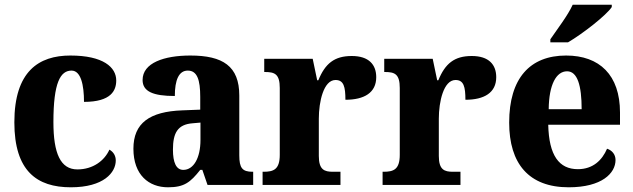

<svg xmlns="http://www.w3.org/2000/svg" viewBox="-20 -786 2692 816"><path d="M281 10C421 10 472 -53 472 -104C472 -123 463 -140 445 -150C424 -103 375 -66 309 -66C237 -66 207 -134 207 -267C207 -436 237 -486 284 -486C324 -486 337 -424 337 -353C453 -353 474 -402 474 -444C474 -500 419 -550 279 -550C145 -550 41 -483 41 -266C41 -59 137 10 281 10Z M694 10C763 10 789 -11 831 -64H840L862 0H1056V-56H1053C1010 -56 997 -72 997 -126V-380C997 -505 927 -550 789 -550C678 -550 586 -519 586 -446C586 -397 631 -378 723 -378C723 -446 740 -486 778 -486C818 -486 831 -447 831 -374V-320L755 -317C616 -312 547 -263 547 -154C547 -42 613 10 694 10ZM759 -64C729 -64 715 -95 715 -150C715 -221 735 -257 798 -262L832 -265V-191C832 -115 803 -64 759 -64Z M1096 0H1427V-56H1395C1359 -56 1335 -64 1335 -123V-282C1335 -353 1355 -446 1406 -446C1441 -446 1448 -417 1448 -362C1528 -362 1579 -392 1579 -458C1579 -511 1548 -548 1475 -548C1401 -548 1362 -516 1333 -445H1328L1309 -536H1103V-480H1106C1148 -480 1169 -471 1169 -412V-128C1169 -65 1142 -56 1100 -56H1096Z M1606 0H1937V-56H1905C1869 -56 1845 -64 1845 -123V-282C1845 -353 1865 -446 1916 -446C1951 -446 1958 -417 1958 -362C2038 -362 2089 -392 2089 -458C2089 -511 2058 -548 1985 -548C1911 -548 1872 -516 1843 -445H1838L1819 -536H1613V-480H1616C1658 -480 1679 -471 1679 -412V-128C1679 -65 1652 -56 1610 -56H1606Z M2319 -619V-606H2394C2457 -643 2557 -721 2580 -756V-766H2414C2394 -721 2346 -659 2319 -619ZM2397 10C2538 10 2596 -50 2596 -106C2596 -130 2581 -147 2560 -154C2539 -105 2500 -67 2436 -67C2356 -67 2313 -125 2310 -256H2615V-308C2615 -467 2528 -550 2386 -550C2232 -550 2144 -453 2144 -265C2144 -91 2227 10 2397 10ZM2452 -322H2312C2313 -426 2344 -483 2390 -483C2434 -483 2452 -423 2452 -322Z"/></svg>

Font: Noto Serif Tamil SemiCondensed ExtraBold
Style: Regular
Weight: 800
Width: 4
Designer: Indian Type Foundry, Tom Grace, and the Monotype Design Team
Foundry: Monotype Imaging Inc.
Version: Version 2.004